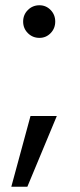

<svg xmlns="http://www.w3.org/2000/svg" viewBox="-20 -567 304 730"><path d="M130 -423Q104 -423 86 -441Q68 -459 68 -485Q68 -511 86 -529Q104 -547 130 -547Q155 -547 172.5 -529Q190 -511 190 -485Q190 -459 172.5 -441Q155 -423 130 -423ZM196 -126 84 143H23L96 -126Z"/></svg>

Font: MSTAGE
Style: Regular
Weight: 400
Designer: Ninad Kale (Devanagari), Jonny Pinhorn (Latin)
Foundry: Indian Type Foundry
Version: 4.004